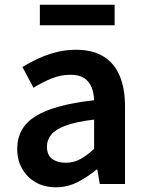

<svg xmlns="http://www.w3.org/2000/svg" viewBox="-20 -780 623 814"><path d="M217 14Q168 14 131.5 -7Q95 -28 74 -64.5Q53 -101 53 -149Q53 -239 131 -287.5Q209 -336 379 -355Q378 -385 368.5 -409.5Q359 -434 337.5 -448.5Q316 -463 279 -463Q237 -463 198 -447Q159 -431 122 -408L75 -496Q106 -515 141.5 -531.5Q177 -548 217.5 -558.5Q258 -569 302 -569Q372 -569 418 -541Q464 -513 487 -459.5Q510 -406 510 -329V0H403L393 -61H389Q352 -30 309 -8Q266 14 217 14ZM259 -90Q292 -90 320.5 -105.5Q349 -121 379 -149V-273Q304 -264 260 -248Q216 -232 197.5 -209.5Q179 -187 179 -159Q179 -122 201.5 -106Q224 -90 259 -90ZM149 -673V-760H466V-673Z"/></svg>

Font: Noto Sans KR SemiBold
Style: Regular
Weight: 600
Designer: Ryoko NISHIZUKA  (kana, bopomofo & ideographs); Paul D. Hunt (Latin, Greek & Cyrillic); Sandoll Communications , Soo-you
Foundry: Adobe
Version: Version 2.004-H2;hotconv 1.0.118;makeotfexe 2.5.65603